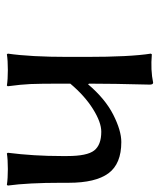

<svg xmlns="http://www.w3.org/2000/svg" viewBox="28 -504 478 575"><g transform="rotate(90 267.5 -216.0)"><path d="M374 -279.8Q345.7 -279.8 306.2 -255.1Q266.6 -230.5 230 -187V-160.2Q230 -96.2 231.2 -68.1Q232.4 -40 237.8 0L235.8 2.9Q217.8 0 189 0Q160.2 0 142.1 2.9L140.1 0Q149.9 -67.9 149.9 -180.2V-233.9Q149.9 -366.7 140.1 -428.2L142.1 -431.2Q189.5 -427.2 227.1 -435.1Q232.9 -435.1 232.9 -424.8Q230 -313 230 -243.2L231.9 -240.2Q275.4 -291.5 323 -315.7Q370.6 -339.8 404.8 -339.8Q470.2 -339.8 498.5 -301.3Q526.9 -262.7 526.9 -182.1V-160.2Q526.9 -60.5 535.2 0L533.2 2.9Q514.6 0 485.8 0Q457 0 439 2.9L437 0Q446.8 -77.6 446.8 -160.2V-178.2Q446.8 -237.3 430.2 -258.5Q413.6 -279.8 374 -279.8Z"/></g></svg>

Font: Linear Smooth
Style: Regular
Weight: 400
Designer: Philipp H. Poll, Flanker
Foundry: Philipp H. Poll, reworked by Flanker
Version: Version 1.061 | FøM Fix